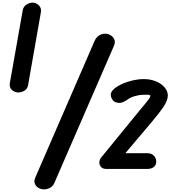

<svg xmlns="http://www.w3.org/2000/svg" viewBox="-20 -1289 1300 1465"><path d="M292 -1195.5 194 -637.5Q189 -610 166 -596.8Q143 -583.5 120.5 -583.5Q93.5 -583.5 71.2 -602.2Q49 -621 55.5 -657L153.5 -1211Q158.5 -1239 181.8 -1254Q205 -1269 228 -1269Q255.5 -1269 276.5 -1248.2Q297.5 -1227.5 292 -1195.5ZM849.5 -939.5 394.5 107.5Q383.5 132.5 361.2 144.2Q339 156 317 156Q293 156 273.2 144.2Q253.5 132.5 245.8 112.2Q238 92 249 66.5L702 -977.5Q715 -1006 737 -1019Q759 -1032 782 -1032Q804.5 -1032 824.2 -1020Q844 -1008 852.5 -987Q861 -966 849.5 -939.5ZM792 0Q765.5 0 751.8 -14.2Q738 -28.5 738 -49.2Q738 -70 753.5 -89L1054 -457Q1072 -479 1088.8 -498.5Q1105.5 -518 1116.2 -533.2Q1127 -548.5 1127 -557.5Q1127 -564 1117 -565.5Q1107 -567 1094 -566.2Q1081 -565.5 1072 -565.5Q1043 -565.5 1009.8 -556Q976.5 -546.5 951.5 -528.5Q913 -500.5 883.8 -504.2Q854.5 -508 843 -522Q826 -542.5 825 -566Q824 -589.5 856 -615.5Q881 -635.5 917.5 -651.2Q954 -667 995.5 -676.2Q1037 -685.5 1076.5 -685.5Q1129 -685.5 1170.5 -668Q1212 -650.5 1236.2 -622Q1260.5 -593.5 1260.5 -560.5Q1260.5 -523 1227.8 -474.2Q1195 -425.5 1135.5 -355.5L936.5 -120H1104.5Q1136.5 -120 1154.2 -101Q1172 -82 1172 -57.5Q1172 -28.5 1153 -14.2Q1134 0 1103.5 0Z"/></svg>

Font: Edu QLD Hand
Style: Regular
Weight: 400
Designer: Tina and Corey Anderson, Eben Sorkin
Foundry: Sorkin Type Co.
Version: Version 2.000